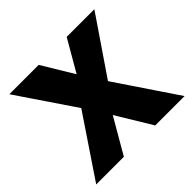

<svg xmlns="http://www.w3.org/2000/svg" viewBox="-136 -665 805 805"><g transform="rotate(-45 267.0 -262.5)"><path d="M5 0 227 -330 210 -237 15 -525H189L311 -323H238L355 -525H519L335 -255L329 -297L529 0H355L227 -211L296 -219L169 0Z"/></g></svg>

Font: Radio Canada
Style: Regular
Weight: 400
Designer: Charles Daoud, Etienne Aubert Bonn, Alexandre Saumier Demers, Jacques Le Bailly
Foundry: Radio-Canada
Version: Version 2.104;gftools[0.9.28.dev5+ged2979d]